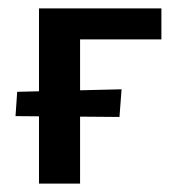

<svg xmlns="http://www.w3.org/2000/svg" viewBox="-20 -438 429 458"><path d="M73 0V-418H171V0ZM123 -344V-418H365V-344ZM265 -159 17 -161 21 -219 270 -225Z"/></svg>

Font: Ysabeau Infant SemiBold
Style: Regular
Weight: 600
Designer: Christian Thalmann (Catharsis Fonts)
Version: Version 2.002; featfreeze: ss01,ss02,lnum